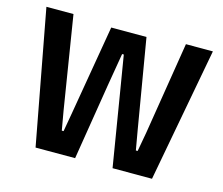

<svg xmlns="http://www.w3.org/2000/svg" viewBox="-93 -762 1028 884"><g transform="rotate(15 421.0 -319.5)"><path d="M144 0 24.5 -639H153.5L224.5 -198L240.5 -106.5H249L265 -198L337.5 -624H505.5L577.5 -198L593.5 -106.5H602L618.5 -198L689.5 -639H818L699 0H511L451 -365L425.5 -519H417.5L391.5 -365L332.5 0Z"/></g></svg>

Font: Anek Bangla
Style: Semi-bold
Weight: 600
Designer: Sulekha Rajkumar (Bangla), Yesha Goshar (Latin)
Foundry: Ek Type
Version: Version 1.002;March 21, 2022;FontCreator 13.0.0.2683 64-bit